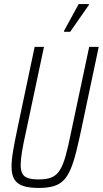

<svg xmlns="http://www.w3.org/2000/svg" viewBox="-20 -919 507 947"><path d="M172 8Q123 8 93.5 -2Q64 -12 50.5 -35Q37 -58 37 -97Q37 -132 45.5 -180Q54 -228 68 -295L151 -688H197L107 -264Q95 -210 88.5 -171Q82 -132 82 -106Q82 -78 90.5 -62.5Q99 -47 118.5 -40.5Q138 -34 171 -34Q210 -34 234.5 -44Q259 -54 275 -79.5Q291 -105 303.5 -149.5Q316 -194 330 -264L420 -688H467L384 -295Q369 -223 356 -171Q343 -119 328 -84Q313 -49 293 -29Q273 -9 243.5 -0.5Q214 8 172 8ZM296 -762V-767L368 -899H418V-894L326 -762Z"/></svg>

Font: Saira Condensed ExtraLight
Style: Italic
Weight: 250
Width: 3
Italic angle: -12°
Designer: Hector Gatti with collaboration of the Omnibus-Type team
Foundry: Omnibus-Type
Version: Version 1.101